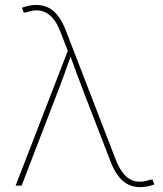

<svg xmlns="http://www.w3.org/2000/svg" viewBox="-20 -754 662 780"><path d="M43.5 0 255.4 -547.4 226.6 -622.1Q211.9 -661.1 191.9 -682.9Q171.9 -704.6 146.2 -710.2Q120.6 -715.8 87.9 -704.1L76.7 -702.6L69.3 -722.7Q85 -728.5 99.1 -731.2Q113.3 -733.9 127 -733.9Q154.8 -733.9 177 -722.7Q199.2 -711.4 216.6 -688.5Q233.9 -665.5 247.6 -629.9L450.2 -105.5Q465.3 -66.9 485.1 -44.7Q504.9 -22.5 530.5 -17.3Q556.2 -12.2 588.4 -23.4L599.6 -24.9L606.9 -4.9Q591.8 1 577.4 3.7Q563 6.3 549.3 6.3Q522 6.3 500 -4.9Q478 -16.1 460.4 -39.1Q442.9 -62 429.2 -97.7L321.3 -377Q306.2 -415.5 292 -454.3Q277.8 -493.2 263.7 -531.7H269.5Q255.9 -493.2 241.9 -454.3Q228 -415.5 212.9 -377L67.9 0Z"/></svg>

Font: Inter 17pt Thin
Style: Regular
Weight: 250
Version: Version 4.001;git-66647c0bb